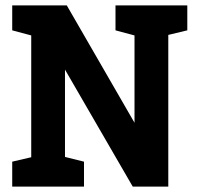

<svg xmlns="http://www.w3.org/2000/svg" viewBox="-20 -687 735 707"><path d="M219.3 -430.7V0H95V-667H226L475.3 -235V-667H599.7V0H468.7ZM25 -667H105L124.3 -548.7L25 -575.3ZM405.3 -667H485.3L504.7 -548.7L405.3 -575.3ZM25 0V-91.7L125 -115L105 0ZM209.3 0 182.7 -118.3 289.3 -91.7V0ZM556.3 -548 589.7 -667H669.7V-575.3Z"/></svg>

Font: Epunda Slab Light
Style: Regular
Weight: 300
Designer: Simon Atzbach
Foundry: typofactur
Version: Version 1.102